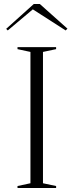

<svg xmlns="http://www.w3.org/2000/svg" viewBox="-20 -945 370 965"><path d="M262 -708V-698L196 -684V-24L262 -10V0H68V-10L133 -24V-684L68 -698V-708ZM19 -792 11 -800 150 -925H180L319 -801L310 -792L145 -898Z"/></svg>

Font: Kalnia Light
Style: Regular
Weight: 300
Designer: Frida Medrano
Foundry: Frida Medrano
Version: Version 1.105